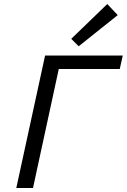

<svg xmlns="http://www.w3.org/2000/svg" viewBox="-20 -934 630 954"><path d="M575 -591H272L144 0H61L204 -658H590ZM334 -741 513 -914 565 -859 371 -704Z"/></svg>

Font: Ysabeau Medium
Style: Italic
Weight: 500
Italic angle: -12°
Designer: Christian Thalmann (Catharsis Fonts)
Version: Version 0.003